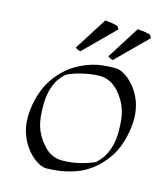

<svg xmlns="http://www.w3.org/2000/svg" viewBox="-129 -988 924 1083"><g transform="rotate(15 333.5 -446.0)"><path d="M449.2 -688 625 -862.8 612.8 -880.9C606 -882.8 591.8 -885.7 577.1 -888.2L556.2 -890.1C548.8 -891.1 543 -892.1 540 -892.1L418.9 -701.2C433.1 -690.9 441.9 -689 449.2 -688ZM259.3 -688 435.1 -862.8 422.9 -880.9C416 -882.8 401.9 -885.7 387.2 -888.2L366.2 -890.1C358.9 -891.1 353 -892.1 350.1 -892.1L229 -701.2C243.2 -690.9 252 -689 259.3 -688ZM479 -647C410.2 -647 337.9 -644 246.1 -588.9C187 -554.2 132.8 -486.8 111.8 -440.9C86.9 -390.1 68.8 -319.8 68.8 -250C68.8 -95.2 187 0 242.2 0C351.1 0 440.9 -34.2 475.1 -59.1C534.2 -92.8 586.9 -160.2 608.9 -207C632.8 -257.8 650.9 -328.1 650.9 -397.9C650.9 -553.2 534.2 -647 479 -647ZM231 -546.9C258.8 -559.1 335.9 -582 400.9 -582C446.8 -582 481.9 -562 513.2 -528.8C570.8 -460.9 585 -403.8 585 -308.1C585 -255.9 577.1 -208 548.8 -158.2C540 -142.1 523.9 -124 505.9 -106.9C457 -85 390.1 -65.9 318.8 -65.9C272.9 -65.9 237.8 -85 208 -118.2C148.9 -186 136.2 -243.2 136.2 -338.9C136.2 -391.1 144 -439.9 170.9 -488.8C185.1 -507.8 203.1 -537.1 231 -546.9Z"/></g></svg>

Font: Pierce
Style: Roman
Weight: 500
Version: Version 0.2.0